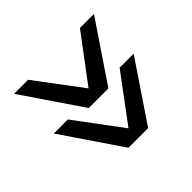

<svg xmlns="http://www.w3.org/2000/svg" viewBox="-95 -615 629 629"><g transform="rotate(45 219.5 -301.0)"><path d="M415 -347V-256L209 -116V-181L370 -301L209 -421V-486ZM25 -486 231 -347V-256L25 -116V-181L185 -301L25 -421Z"/></g></svg>

Font: Pavanam
Style: Regular
Weight: 400
Designer: Tharique Azeez
Foundry: Tharique Azeez
Version: Version 1.86; ttfautohint (v1.3) -l 8 -r 50 -G 200 -x 14 -D 